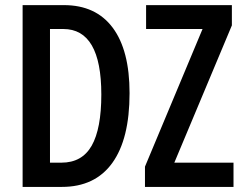

<svg xmlns="http://www.w3.org/2000/svg" viewBox="-20 -734 957 754"><path d="M488.8 -368.2Q488.8 -188 420.9 -94Q353 0 223.1 0H68.8V-713.9H231Q356.4 -713.9 422.6 -625.2Q488.8 -536.6 488.8 -368.2ZM377.9 -362.8Q377.9 -620.1 228.5 -620.1H176.3V-95.2H221.2Q302.2 -95.2 340.1 -161.9Q377.9 -228.5 377.9 -362.8ZM897 0H549.3V-79.6L775.4 -620.1H553.7V-713.9H890.6V-634.3L664.6 -95.2H897Z"/></svg>

Font: Open Sans Condensed SemiBold
Style: Regular
Weight: 600
Width: 3
Designer: Monotype Design Team
Foundry: Monotype Imaging Inc.
Version: Version 3.000; ttfautohint (v1.8.4)